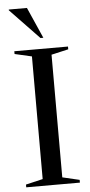

<svg xmlns="http://www.w3.org/2000/svg" viewBox="-62 -970 473 1005"><g transform="rotate(-5 175.0 -467.5)"><path d="M316 -14.5V0H34V-14.5L123.5 -35.5V-680L34 -700.5V-715H316V-700.5L226.5 -680V-35.5ZM191.5 -772H176.5L24 -931V-935H119.5Z"/></g></svg>

Font: Newsreader 72pt
Style: Regular
Weight: 400
Designer: Hugues Gentile
Foundry: Production Type
Version: Version 1.003; ttfautohint (v1.8.3)